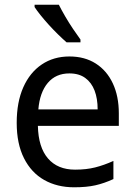

<svg xmlns="http://www.w3.org/2000/svg" viewBox="-20 -786 572 816"><path d="M275 -546Q340 -546 387 -516Q434 -486 459.5 -431.5Q485 -377 485 -304V-251H141Q143 -160 184 -112.5Q225 -65 299 -65Q347 -65 384.5 -74.5Q422 -84 462 -102V-25Q423 -7 385.5 1.5Q348 10 295 10Q223 10 168 -21Q113 -52 82 -113.5Q51 -175 51 -264Q51 -352 79 -415Q107 -478 157.5 -512Q208 -546 275 -546ZM275 -474Q217 -474 183 -433.5Q149 -393 143 -321H395Q395 -367 382 -401Q369 -435 342.5 -454.5Q316 -474 275 -474ZM230 -766Q241 -744 257 -716.5Q273 -689 290.5 -663Q308 -637 322 -618V-606H263Q247 -620 227 -639.5Q207 -659 187.5 -680.5Q168 -702 152 -722Q136 -742 127 -756V-766Z"/></svg>

Font: Noto Sans Display
Style: Regular
Weight: 400
Designer: Monotype Design Team
Foundry: Monotype Imaging Inc.
Version: Version 2.003